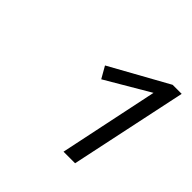

<svg xmlns="http://www.w3.org/2000/svg" viewBox="-103 -851 540 540"><g transform="rotate(45 166.5 -581.0)"><path d="M333 -756 259 -406H213L275 -702L144 -625L124 -660L297 -756Z"/></g></svg>

Font: Ysabeau Semilight
Style: Italic
Weight: 300
Italic angle: -12°
Designer: Christian Thalmann (Catharsis Fonts)
Version: Version 0.003